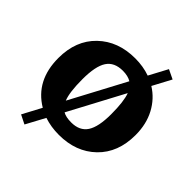

<svg xmlns="http://www.w3.org/2000/svg" viewBox="-202 -770 1008 1008"><g transform="rotate(45 301.5 -266.0)"><path d="M594 -268Q594 -138 514.5 -61Q435 16 308 16Q250 16 199 -1L142 105L92 80L148 -25Q21 -101 21 -268Q21 -398 101 -475Q181 -552 308 -552Q367 -552 418 -534L473 -637L525 -612L470 -509Q528 -473 561 -411Q594 -349 594 -268ZM207 -137 371 -445Q346 -460 308 -460Q245 -460 217 -417.5Q189 -375 189 -278.5Q189 -182 207 -137ZM409 -395 246 -89Q268 -76 308 -76Q370 -76 398 -118.5Q426 -161 426 -255Q426 -349 409 -395Z"/></g></svg>

Font: Andada SC
Style: Bold
Weight: 700
Designer: Carolina Giovagnoli
Foundry: Carolina Giovagnoli
Version: Version 1.003